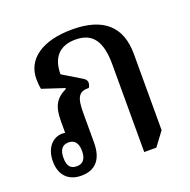

<svg xmlns="http://www.w3.org/2000/svg" viewBox="-106 -661 767 774"><g transform="rotate(-20 277.5 -274.5)"><path d="M116 9C177 9 209 -28 209 -99V-228C209 -291 221 -315 264 -313C268 -318 271 -325 271 -334C271 -344 264 -352 252 -358L176 -404C176 -476 212 -515 280 -515C354 -515 386 -469 386 -369V6H438L482 -53V-380C482 -498 415 -558 281 -558C154 -558 78 -505 78 -419C78 -407 79 -392 82 -376L176 -345V-341C130 -319 113 -289 113 -226V-176C109 -176 105 -177 101 -177C62 -177 27 -145 27 -84C27 -25 61 9 116 9ZM112 -33C84 -33 72 -49 72 -83C72 -117 85 -135 112 -135C139 -135 152 -117 152 -84C152 -50 138 -33 112 -33Z"/></g></svg>

Font: Noto Serif Thai Condensed Medium
Style: Regular
Weight: 500
Width: 3
Designer: Monotype Design Team
Foundry: Monotype Imaging Inc.
Version: Version 2.002